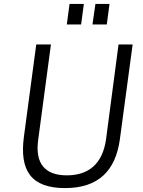

<svg xmlns="http://www.w3.org/2000/svg" viewBox="-20 -950 731 980"><path d="M408 -930H335L321 -825H394ZM539 -930H467L452 -825H525ZM592 -240 657 -723H585L521 -237C503 -115 434 -55 321 -55C209 -55 158 -116 175 -237L240 -723H165L102 -252C79 -79 139 10 312 10C482 10 570 -78 592 -240Z"/></svg>

Font: United Sans Light
Style: Italic
Weight: 300
Italic angle: -8°
Designer: Pablo Impallari, Rodrigo Fuenzalida (Modified by Dan O. Williams)
Version: Version 1.000;PS 001.000;hotconv 1.0.88;makeotf.lib2.5.64775